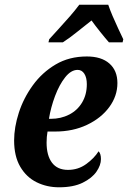

<svg xmlns="http://www.w3.org/2000/svg" viewBox="-20 -786 544 816"><path d="M231 10Q179 10 135.5 -11.5Q92 -33 66 -77.5Q40 -122 40 -189Q40 -245 60 -307Q80 -369 119.5 -423.5Q159 -478 216.5 -512Q274 -546 349 -546Q411 -546 445 -516Q479 -486 479 -433Q479 -378 444.5 -331Q410 -284 350 -255.5Q290 -227 215 -227H182Q178 -205 178 -180Q178 -125 201 -94.5Q224 -64 269 -64Q312 -64 346 -88.5Q380 -113 399 -143Q409 -133 409 -110Q409 -84 390 -56.5Q371 -29 331.5 -9.5Q292 10 231 10ZM196 -281Q239 -281 274 -299Q309 -317 329 -350.5Q349 -384 349 -428Q349 -456 338.5 -472.5Q328 -489 310 -489Q282 -489 257 -457.5Q232 -426 214 -378Q196 -330 188 -281ZM189 -619Q206 -638 229.5 -663.5Q253 -689 276.5 -716Q300 -743 317 -766H440Q447 -745 458.5 -718Q470 -691 482.5 -664.5Q495 -638 504 -619L501 -606H443Q428 -623 406 -650.5Q384 -678 369 -699Q337 -674 306 -649Q275 -624 247 -606H186Z"/></svg>

Font: Noto Serif Condensed
Style: Bold Italic
Weight: 700
Width: 3
Italic angle: -12°
Designer: Monotype Design Team
Foundry: Monotype Imaging Inc.
Version: Version 2.014